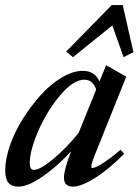

<svg xmlns="http://www.w3.org/2000/svg" viewBox="-27 -713 538 745"><path d="M256.3 -491.2 229.5 -512.7 406.7 -693.4H449.2L490.7 -510.7L452.6 -491.2L408.7 -614.3ZM44.9 11.2Q18.6 11.2 5.9 -3.7Q-6.8 -18.6 -6.8 -51.3Q-6.8 -95.2 11.7 -148.7Q30.3 -202.1 61.8 -252.2Q93.3 -302.2 131.3 -344.5Q169.4 -386.7 212.9 -412.4Q256.3 -438 294.4 -438Q341.3 -438 358.9 -397L384.8 -460L462.9 -415.5L350.6 -135.7Q327.1 -80.6 327.1 -65.4Q327.1 -61 330.6 -61Q336.4 -61 348.4 -66.2Q360.4 -71.3 385.3 -88.4Q410.2 -105.5 440.9 -131.8L455.1 -116.7Q394.5 -55.2 341.1 -22Q287.6 11.2 255.9 11.2Q221.2 11.2 221.2 -23.9Q221.2 -54.2 249 -126Q195.3 -67.4 138.4 -28.1Q81.5 11.2 44.9 11.2ZM88.4 -80.1Q88.4 -53.7 104.5 -53.7Q128.4 -53.7 179.7 -96.2Q231 -138.7 278.3 -197.8L346.2 -365.7Q333.5 -403.8 300.3 -403.8Q257.3 -403.8 206.1 -342.8Q154.8 -281.7 121.6 -205.1Q88.4 -128.4 88.4 -80.1Z"/></svg>

Font: Elstob 14pt SemiBold
Style: Italic
Weight: 600
Italic angle: -20°
Designer: Peter S. Baker
Version: Version 1.015